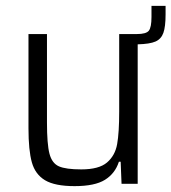

<svg xmlns="http://www.w3.org/2000/svg" viewBox="-20 -626 584 654"><path d="M544 -606V-577Q544 -535 536.5 -514Q529 -493 509.5 -484.5Q490 -476 449 -475V0H394L391 -75H385Q372 -35 337.5 -13.5Q303 8 234 8Q167 8 133.5 -12Q100 -32 88.5 -73Q77 -114 77 -189V-510H140V-209Q140 -135 148.5 -102.5Q157 -70 180.5 -59.5Q204 -49 257 -49Q317 -49 344.5 -72.5Q372 -96 379 -135Q386 -174 386 -246V-510H446Q478 -510 487 -521.5Q496 -533 496 -568V-606Z"/></svg>

Font: Saira Semi Condensed Light
Style: Regular
Weight: 300
Width: 4
Designer: Hector Gatti with collaboration of the Omnibus-Type team
Foundry: Omnibus-Type
Version: Version 1.001; ttfautohint (v1.8)